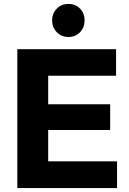

<svg xmlns="http://www.w3.org/2000/svg" viewBox="-20 -956 655 976"><path d="M68 0V-706H225V0ZM188 0V-136H575V0ZM188 -295V-426H540V-295ZM188 -571V-706H570V-571ZM328 -768Q292 -768 268.5 -792.5Q245 -817 245 -852Q245 -888 268.5 -912Q292 -936 328 -936Q364 -936 387 -912Q410 -888 410 -852Q410 -817 387 -792.5Q364 -768 328 -768Z"/></svg>

Font: Outfit
Style: Bold
Weight: 700
Designer: Rodrigo Fuenzalida
Foundry: fragTYPE
Version: Version 1.100;gftools[0.9.27]